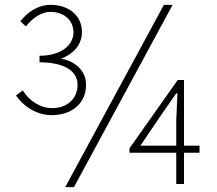

<svg xmlns="http://www.w3.org/2000/svg" viewBox="-20 -759 897 792"><path d="M87 -650C114 -685 152 -710 187 -710C246 -710 283 -674 283 -625C283 -574 233 -529 143 -529V-502C240 -502 300 -469 300 -409C300 -349 253 -313 196 -313C145 -313 100 -344 74 -386L46 -365C75 -323 128 -284 194 -284C273 -284 335 -330 335 -409C335 -471 285 -508 232 -517C280 -535 318 -572 318 -627C318 -697 261 -739 189 -739C136 -739 92 -708 64 -671ZM656 -739 249 13H285L692 -739ZM559 -158 643 -282 707 -374H712L707 -261V-158ZM803 -158H739V-429H713L514 -147V-129H707V0H739V-129H803Z"/></svg>

Font: Genne Gothic ExtraLight
Style: Regular
Weight: 250
Designer: Ryoko NISHIZUKA (kana & ideographs); Paul D. Hunt (Latin, Greek & Cyrillic); Wenlong ZHANG (bopomofo); Sandoll Communica
Foundry: Adobe Systems Incorporated
Version: Version 1.004;PS 1.004;hotconv 16.6.51;makeotf.lib2.5.65220